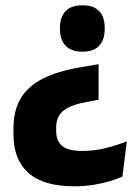

<svg xmlns="http://www.w3.org/2000/svg" viewBox="-20 -524 502 706"><path d="M342.5 -288V-157.5L294 -148Q253 -140.5 229.5 -127.8Q206 -115 196.2 -97.2Q186.5 -79.5 186.5 -55V-42.5Q186.5 -6 208.5 12.5Q230.5 31 283 31Q325.5 31 366.8 21Q408 11 446.5 -4.5L430 125.5Q411 134 383.8 142.2Q356.5 150.5 323.2 155.8Q290 161 252 161Q140 161 84.8 112Q29.5 63 29.5 -30V-50.5Q29.5 -119 57 -163.8Q84.5 -208.5 138.2 -235.2Q192 -262 272 -276ZM283 -504.5Q325 -504.5 345 -482.8Q365 -461 365 -422V-416.5Q365 -378 345 -356Q325 -334 283 -334Q241.5 -334 221 -356Q200.5 -378 200.5 -416.5V-422Q200.5 -461 221 -482.8Q241.5 -504.5 283 -504.5Z"/></svg>

Font: Anek Bangla
Style: Bold
Weight: 700
Designer: Sulekha Rajkumar (Bangla), Yesha Goshar (Latin)
Foundry: Ek Type
Version: Version 1.003